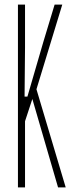

<svg xmlns="http://www.w3.org/2000/svg" viewBox="-20 -820 320 840"><path d="M58.5 0V-800H89.5V-612.5L87.5 -397.5H100L170 -638L219 -800H252.5L139.5 -429.5L267.5 0H234L121.5 -387L89.5 -289.5V0Z"/></svg>

Font: Big Shoulders Display ExtraLight
Style: Regular
Weight: 250
Designer: Patric King
Foundry: XO Type Co
Version: Version 2.002